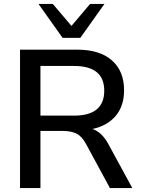

<svg xmlns="http://www.w3.org/2000/svg" viewBox="-20 -958 717 978"><path d="M82 0V-705H374Q488 -705 550 -650.5Q612 -596 612 -498Q612 -419 570 -368.5Q528 -318 451 -301Q499 -285 532 -224L654 0H540L418 -225Q397 -264 369.5 -277.5Q342 -291 299 -291H186V0ZM186 -369H357Q511 -369 511 -496Q511 -622 357 -622H186ZM299 -765 176 -938H249L344 -826L439 -938H512L389 -765Z"/></svg>

Font: Nunito Sans SemiBold
Style: Regular
Weight: 600
Designer: Vernon Adams
Foundry: Vernon Adams
Version: Version 3.101; ttfautohint (v1.8.4.7-5d5b);gftools[0.9.27]